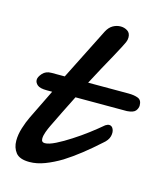

<svg xmlns="http://www.w3.org/2000/svg" viewBox="-93 -649 627 732"><g transform="rotate(15 220.5 -282.5)"><path d="M90.3 12.2Q51.8 12.2 36.6 -6.8Q21.5 -25.9 21.5 -53.7Q21.5 -78.1 29.8 -104.5Q38.1 -130.9 48.3 -151.9L105.5 -269H84.5Q57.1 -269 46.9 -277.8Q36.6 -286.6 36.6 -297.9Q36.6 -309.1 49.3 -323.5Q62 -337.9 84 -337.9H136.7L239.7 -542.5Q249.5 -561 263.9 -569.1Q278.3 -577.1 293.9 -577.1Q308.6 -577.1 320.8 -569.3Q333 -561.5 333 -543.5Q333 -534.2 328.9 -524.7Q324.7 -515.1 317.9 -502.4Q310.1 -487.8 296.9 -463.1Q283.7 -438.5 264.2 -403.8L229 -337.9H388.2Q411.6 -337.9 426.5 -331.8Q441.4 -325.7 441.4 -304.7Q441.4 -293.9 433.6 -283.7Q425.8 -273.4 399.9 -271.5H196.8L162.6 -203.1L132.3 -141.1Q126.5 -129.4 120.8 -114Q115.2 -98.6 115.2 -86.9Q115.2 -72.3 128.9 -72.3Q144.5 -72.3 170.9 -85.4Q197.3 -98.6 226.6 -117.7Q256.3 -136.7 283.7 -157.5Q311 -178.2 334 -197.8Q342.3 -203.1 348.6 -203.1Q359.4 -203.1 364.7 -191.4Q370.1 -179.7 366 -163.1Q361.8 -146.5 342.8 -131.3Q311 -102.5 278.6 -76.9Q246.1 -51.3 214.4 -31.2Q182.1 -11.7 150.9 0.2Q119.6 12.2 90.3 12.2Z"/></g></svg>

Font: Damion
Style: Regular
Weight: 400
Designer: Vernon Adams
Foundry: Vernon Adams
Version: Version 1.100; ttfautohint (v1.8.4.7-5d5b)